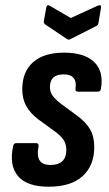

<svg xmlns="http://www.w3.org/2000/svg" viewBox="-20 -699 413 727"><path d="M164.3 8Q81.4 8 47.7 -32.7Q14.1 -73.4 29.7 -145.2Q31.5 -157.1 41.6 -157.1H116.4Q127.4 -157.1 126 -145.2Q118.9 -109.3 129.8 -91.9Q140.6 -74.4 171.7 -74.4Q201.2 -74.4 216.1 -88.8Q231.1 -103.1 231.1 -130.2Q231.1 -151.2 223 -165.7Q214.9 -180.3 193.6 -197.1L123.7 -248Q94.9 -270 79.6 -297.2Q64.3 -324.4 64.3 -360.9Q64.3 -427.4 105.4 -463.6Q146.4 -499.7 222.5 -499.7Q298.4 -499.7 335.9 -464.8Q373.3 -429.8 362.3 -363.6Q360.9 -352 350.9 -352H275Q264 -352 266 -363.6Q273.8 -417.3 220.9 -417.3Q169.1 -417.3 169.1 -369.8Q169.1 -351.8 177.7 -338.9Q186.3 -326.1 206.4 -309.3L272.1 -260.9Q306.1 -235.9 321.5 -208.6Q336.9 -181.3 336.9 -142.1Q336.9 -72.2 292.8 -32.1Q248.8 8 164.3 8ZM349.8 -677.4Q364.8 -683.2 362.4 -669.8L353.4 -614.6Q352.4 -609.4 350.7 -606Q349 -602.6 344.2 -600.2L247.7 -551.4Q239.5 -546.4 233.3 -551.4L154.6 -604.2Q149.4 -607.4 147.2 -610.8Q145 -614.2 146 -619.4L155 -669.2Q157.4 -684.6 168.9 -676.8L247.9 -630.8Z"/></svg>

Font: Sofia Sans Condensed
Style: Italic
Weight: 400
Italic angle: -9°
Designer: Botio Nikoltchev, Ani Petrova
Foundry: lettersoup
Version: Version 4.101